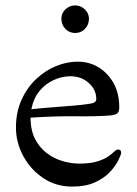

<svg xmlns="http://www.w3.org/2000/svg" viewBox="-20 -677 506 710"><path d="M387 -250Q335 -246 262 -247Q189 -248 93 -242Q93 -195 110 -162.5Q127 -130 154 -110Q181 -90 212.5 -81Q244 -72 273 -72Q314 -72 339.5 -80Q365 -88 379.5 -98Q394 -108 402 -116Q410 -124 417 -124Q428 -124 428 -112Q428 -106 418.5 -86Q409 -66 388.5 -43Q368 -20 333 -3.5Q298 13 247 13Q187 13 140 -18.5Q93 -50 66 -100Q39 -150 39 -205Q39 -262 59.5 -307.5Q80 -353 113.5 -384.5Q147 -416 187 -432.5Q227 -449 267 -449Q310 -449 344.5 -428Q379 -407 400 -369.5Q421 -332 421 -280Q421 -264 414 -258Q407 -252 387 -250ZM240 -395Q210 -395 179.5 -381.5Q149 -368 126.5 -341Q104 -314 96 -273Q131 -277 171 -280Q211 -283 247 -286Q283 -289 303 -292Q321 -294 328.5 -298Q336 -302 336 -311Q336 -345 308.5 -370Q281 -395 240 -395ZM258 -555Q236 -555 221.5 -570.5Q207 -586 207 -608Q207 -629 222.5 -643Q238 -657 258 -657Q278 -657 293.5 -642.5Q309 -628 309 -608Q309 -586 294.5 -570.5Q280 -555 258 -555Z"/></svg>

Font: Sedan
Style: Regular
Weight: 400
Designer: Sebastian Salazar
Foundry: Sebastian Salazar
Version: Version 1.100; ttfautohint (v1.8.4.7-5d5b)